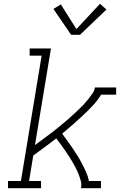

<svg xmlns="http://www.w3.org/2000/svg" viewBox="-20 -990 640 1010"><path d="M22 0V-38H90L199 -697H136V-735H248L164 -227Q179 -238 194 -249Q209 -260 223.5 -271Q238 -282 253 -293Q268 -304 282 -316Q296 -328 310.5 -339.5Q325 -351 339 -363.5Q353 -376 366.5 -388.5Q380 -401 393.5 -413.5Q407 -426 419.5 -439.5Q432 -453 443.5 -467.5Q455 -482 466 -497.5Q477 -513 479 -530H591V-492H512Q493 -461 468 -434.5Q443 -408 416.5 -383Q390 -358 362.5 -334Q335 -310 307 -287Q321 -268 335 -248.5Q349 -229 362.5 -209.5Q376 -190 388.5 -169.5Q401 -149 412 -128Q423 -107 433 -84.5Q443 -62 448 -38H511V0H406Q410 -19 405 -38Q400 -57 393 -74.5Q386 -92 377.5 -108.5Q369 -125 359.5 -141Q350 -157 340 -172Q330 -187 319.5 -202.5Q309 -218 298 -232.5Q287 -247 276 -262Q246 -239 216 -216.5Q186 -194 155 -172L133 -38H196V0ZM354 -807 261 -943 300 -967 382 -837 506 -970 540 -940 401 -807Z"/></svg>

Font: Iosevka Curly Slab XLtExObl
Style: Regular
Weight: 200
Width: 7
Italic angle: -9°
Monospace: yes
Designer: Belleve Invis
Foundry: Belleve Invis
Version: Version 11.0.0; ttfautohint (v1.8.3)